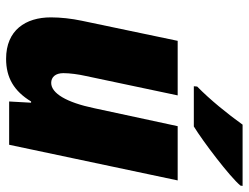

<svg xmlns="http://www.w3.org/2000/svg" viewBox="-113 -693 816 630"><g transform="rotate(90 295.0 -378.0)"><path d="M264 -617 263 -606H395C444 -636 560 -724 589 -759L590 -766H389C354 -717 307 -659 264 -617ZM173 10C235 10 279 -16 313 -72H317L313 0H455L572 -553H394L335 -279C316 -188 286 -138 252 -138C233 -138 220 -152 220 -178C220 -199 224 -228 229 -250L293 -553H114L48 -238C41 -205 37 -169 37 -137C37 -54 79 10 173 10Z"/></g></svg>

Font: Noto Sans SemiCondensed Black
Style: Italic
Weight: 900
Width: 4
Italic angle: -12°
Designer: Monotype Design Team
Foundry: Monotype Imaging Inc.
Version: Version 2.013